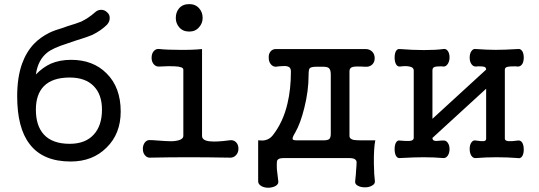

<svg xmlns="http://www.w3.org/2000/svg" viewBox="-20 -758 2590 922"><path d="M494.1 -639.6Q507.8 -655.3 506.8 -672.9Q506.8 -688.5 494.1 -699.2Q482.4 -710.9 465.8 -710.9Q448.2 -710.9 434.6 -697.3Q404.3 -670.9 370.1 -654.3Q348.6 -645.5 302.7 -631.8L284.2 -625Q243.2 -613.3 216.8 -600.6Q173.8 -579.1 143.6 -547.9Q106.4 -508.8 85.9 -452.1Q62.5 -386.7 62.5 -295.9Q62.5 -143.6 122.1 -66.4Q185.5 17.6 319.3 17.6Q424.8 17.6 491.2 -48.8Q559.6 -115.2 559.6 -222.7Q559.6 -338.9 491.2 -406.2Q426.8 -470.7 321.3 -470.7Q266.6 -470.7 223.6 -452.1Q185.5 -434.6 152.3 -400.4Q162.1 -469.7 206.1 -504.9Q233.4 -527.3 301.8 -548.8L341.8 -562.5Q396.5 -579.1 421.9 -589.8Q464.8 -610.4 494.1 -639.6ZM314.5 -385.7Q390.6 -385.7 430.7 -343.8Q469.7 -303.7 469.7 -231.4Q469.7 -155.3 430.7 -112.3Q390.6 -67.4 314.5 -67.4Q231.4 -67.4 190.4 -112.3Q152.3 -154.3 152.3 -231.4Q152.3 -304.7 190.4 -343.8Q231.4 -385.7 314.5 -385.7Z M888.7 -738.3Q857.4 -738.3 839.8 -717.8Q824.2 -699.2 824.2 -671.9Q824.2 -646.5 839.8 -627.9Q857.4 -606.4 888.7 -606.4Q918.9 -606.4 936.5 -627.9Q953.1 -646.5 953.1 -671.9Q953.1 -699.2 936.5 -717.8Q918.9 -738.3 888.7 -738.3ZM860.4 -423.8V-105.5Q860.4 -84 811.5 -80.1Q782.2 -79.1 711.9 -85H704.1Q686.5 -87.9 675.8 -74.2Q666 -61.5 666 -43Q666 -24.4 675.8 -12.7Q686.5 1 704.1 -1Q793.9 -2.9 884.8 -2.9Q975.6 -2.9 1080.1 -1Q1100.6 1 1113.3 -12.7Q1125 -25.4 1125 -43.9Q1125 -63.5 1113.3 -75.2Q1100.6 -87.9 1080.1 -84Q1020.5 -76.2 991.2 -79.1Q950.2 -82 950.2 -105.5V-522.5Q902.3 -517.6 840.8 -518.6Q781.2 -518.6 747.1 -522.5Q728.5 -525.4 717.8 -511.7Q708 -500 708 -480.5Q708 -461.9 717.8 -450.2Q728.5 -436.5 747.1 -438.5Q796.9 -441.4 820.3 -439.5Q860.4 -437.5 860.4 -423.8Z M1306.6 -522.5Q1289.1 -523.4 1278.3 -509.8Q1269.5 -498 1270.5 -480.5Q1270.5 -462.9 1279.3 -451.2Q1289.1 -437.5 1304.7 -437.5L1319.3 -439.5Q1349.6 -442.4 1359.4 -439.5Q1377 -435.5 1377 -416Q1377 -329.1 1360.4 -260.7Q1339.8 -171.9 1290 -108.4Q1275.4 -89.8 1253.9 -85Q1242.2 -82 1222.7 -84H1219.7V112.3Q1219.7 127 1235.4 135.7Q1249 143.6 1269.5 143.6Q1290 142.6 1303.7 134.8Q1318.4 126 1316.4 112.3Q1311.5 74.2 1309.6 54.7Q1308.6 34.2 1309.6 19.5Q1309.6 7.8 1324.2 2.9Q1333 1 1346.7 1H1654.3Q1667 1 1675.8 2.9Q1691.4 7.8 1692.4 19.5Q1692.4 36.1 1690.4 54.7Q1689.5 78.1 1685.5 112.3Q1683.6 126 1698.2 133.8Q1711.9 141.6 1732.4 141.6Q1752 141.6 1765.6 133.8Q1781.2 126 1780.3 112.3Q1776.4 85 1775.4 28.3Q1774.4 -45.9 1782.2 -84Q1699.2 -83 1679.7 -85.9Q1658.2 -89.8 1658.2 -105.5V-416Q1658.2 -432.6 1673.8 -436.5Q1687.5 -440.4 1732.4 -437.5Q1753.9 -435.5 1767.6 -448.2Q1779.3 -460 1779.3 -478.5Q1779.3 -497.1 1767.6 -509.8Q1753.9 -523.4 1732.4 -522.5ZM1531.2 -437.5Q1550.8 -437.5 1558.6 -431.6Q1568.4 -423.8 1568.4 -400.4V-114.3Q1568.4 -96.7 1560.5 -89.8Q1552.7 -84 1532.2 -84H1411.1H1408.2Q1387.7 -84 1385.7 -88.9Q1381.8 -95.7 1397.5 -121.1Q1422.9 -165 1441.4 -240.2Q1461.9 -321.3 1461.9 -397.5Q1461.9 -422.9 1466.8 -429.7Q1473.6 -437.5 1499 -437.5Z M1966.8 -419.9V-95.7Q1966.8 -83 1946.3 -81.1Q1932.6 -80.1 1900.4 -83Q1888.7 -85.9 1880.9 -72.3Q1875 -60.5 1875 -42Q1875 -23.4 1880.9 -10.7Q1888.7 2.9 1900.4 1Q1970.7 -2.9 2013.7 -2.9Q2064.5 -2.9 2108.4 1Q2122.1 2 2130.9 -11.7Q2138.7 -24.4 2138.7 -42Q2138.7 -59.6 2130.9 -71.3Q2122.1 -85 2108.4 -83H2098.6Q2074.2 -80.1 2067.4 -82Q2056.6 -84 2056.6 -95.7L2314.5 -332V-91.8Q2314.5 -81.1 2301.8 -80.1Q2293.9 -79.1 2266.6 -83Q2252 -86.9 2243.2 -73.2Q2235.4 -61.5 2235.4 -43Q2235.4 -23.4 2243.2 -10.7Q2252 2.9 2266.6 1Q2313.5 -2.9 2364.3 -2.9Q2416 -2.9 2465.8 1Q2479.5 4.9 2488.3 -8.8Q2495.1 -20.5 2495.1 -40Q2495.1 -59.6 2488.3 -72.3Q2479.5 -85.9 2465.8 -83Q2435.5 -79.1 2421.9 -80.1Q2404.3 -82 2404.3 -91.8V-423.8Q2404.3 -434.6 2418.9 -437.5Q2427.7 -439.5 2455.1 -439.5L2465.8 -438.5Q2479.5 -437.5 2488.3 -451.2Q2495.1 -462.9 2495.1 -481.4Q2495.1 -500 2488.3 -511.7Q2479.5 -525.4 2465.8 -522.5Q2401.4 -518.6 2360.4 -518.6Q2320.3 -518.6 2266.6 -522.5Q2252 -525.4 2243.2 -511.7Q2235.4 -500 2235.4 -481.4Q2235.4 -462.9 2243.2 -451.2Q2252 -437.5 2266.6 -438.5L2275.4 -439.5Q2297.9 -439.5 2304.7 -437.5Q2314.5 -434.6 2314.5 -423.8L2056.6 -187.5V-419.9Q2056.6 -433.6 2067.4 -436.5Q2075.2 -439.5 2099.6 -439.5L2108.4 -438.5Q2122.1 -437.5 2130.9 -452.1Q2138.7 -464.8 2138.7 -482.4Q2138.7 -501 2130.9 -512.7Q2122.1 -525.4 2108.4 -522.5Q2073.2 -517.6 2015.6 -517.6Q1960.9 -517.6 1900.4 -522.5Q1887.7 -524.4 1880.9 -511.7Q1875 -500 1875 -481.4Q1875 -463.9 1880.9 -451.2Q1887.7 -437.5 1900.4 -438.5Q1929.7 -442.4 1946.3 -438.5Q1966.8 -434.6 1966.8 -419.9Z"/></svg>

Font: Gungsuh
Style: Regular
Weight: 400
Version: Version 2.21